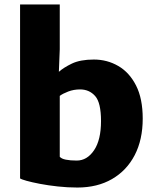

<svg xmlns="http://www.w3.org/2000/svg" viewBox="-20 -831 702 861"><path d="M327 10Q283 10 239.5 5.2Q196 0.5 159.5 -6.5Q123 -13.5 99 -20.2Q75 -27 70 -31V-811H248V-610L244 -509Q264.5 -527.5 302.2 -545.8Q340 -564 401 -564Q460.5 -564 510.2 -535.2Q560 -506.5 590 -447.8Q620 -389 620 -299Q620 -204.5 584 -135.2Q548 -66 482.2 -28Q416.5 10 327 10ZM248 -128Q255.5 -119 275.2 -115Q295 -111 324 -111Q370.5 -111 401.8 -157.2Q433 -203.5 433 -288Q433 -370.5 406.8 -400.2Q380.5 -430 339 -430Q310.5 -430 285.8 -420.5Q261 -411 248 -401Z"/></svg>

Font: Merriweather Sans Black
Style: Regular
Weight: 900
Designer: Eben Sorkin
Foundry: Eben Sorkin
Version: Version 1.008; ttfautohint (v1.7.19-72a1) -l 8 -r 50 -G 200 